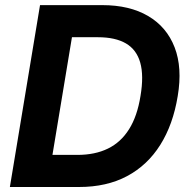

<svg xmlns="http://www.w3.org/2000/svg" viewBox="-20 -748 759 768"><path d="M295.9 0H86.9L107.9 -128.4H289.6Q359.9 -128.4 411.6 -153.6Q463.4 -178.7 496.3 -231.2Q529.3 -283.7 542 -364.3Q555.7 -445.3 541 -497.3Q526.4 -549.3 483.9 -574.2Q441.4 -599.1 371.6 -599.1H182.6L204.1 -727.5H389.2Q498.5 -727.5 572.8 -683.8Q647 -640.1 678.5 -558.6Q710 -477.1 690.9 -363.8Q672.4 -250 621.1 -168.5Q569.8 -86.9 488.3 -43.5Q406.7 0 295.9 0ZM289.1 -727.5 168.5 0H19.5L140.1 -727.5Z"/></svg>

Font: Inter 16pt
Style: Bold Italic
Weight: 700
Italic angle: -9.3988°
Version: Version 4.001;git-66647c0bb